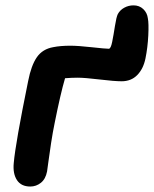

<svg xmlns="http://www.w3.org/2000/svg" viewBox="-20 -659 568 709"><path d="M91.8 29.8Q58.1 29.8 42.5 5.9Q26.9 -18.1 30.8 -57.1Q37.1 -129.9 84 -359.9Q95.2 -417.5 116.2 -447.8Q137.2 -478 176.8 -484.9Q203.1 -490.2 240.2 -490.2Q268.1 -490.2 318.6 -484.6Q369.1 -479 381.8 -479Q389.2 -479 394.3 -504.6Q399.4 -530.3 404.5 -563.2Q409.7 -596.2 415 -606.9Q423.3 -622.1 439 -630.6Q454.6 -639.2 473.1 -639.2Q494.6 -639.2 509 -625.5Q523.4 -611.8 525.9 -591.8Q529.8 -573.2 527.6 -528.3Q525.4 -483.4 517.1 -442.9Q509.3 -404.8 486.8 -381.8Q464.4 -358.9 429.2 -358.9Q402.3 -358.9 347.7 -365.5Q293 -372.1 267.1 -372.1Q244.6 -372.1 220.2 -370.1Q203.6 -313.5 182.1 -206.1Q174.8 -170.9 168.7 -131.1Q162.6 -91.3 158.7 -61.5Q154.8 -31.7 153.8 -25.9Q148.4 2 131.1 15.9Q113.8 29.8 91.8 29.8Z"/></svg>

Font: Shantell Sans Bouncy
Style: Italic
Weight: 600
Italic angle: -11.31°
Designer: Stephen Nixon, Anya Danilova, Shantell Martin
Foundry: Arrow Type
Version: Version 1.006;[9816181b4]